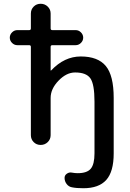

<svg xmlns="http://www.w3.org/2000/svg" viewBox="-20 -770 691 1020"><path d="M72 -530Q56 -530 44 -542Q32 -554 32 -570Q32 -586 44 -598Q56 -610 72 -610H135Q144 -610 144 -619V-698Q144 -720 159 -735Q174 -750 196 -750Q218 -750 233.5 -735Q249 -720 249 -698V-619Q249 -610 258 -610H382Q398 -610 410 -598Q422 -586 422 -570Q422 -554 410 -542Q398 -530 382 -530H258Q249 -530 249 -521V-396Q249 -395 250 -395Q251 -395 252 -396Q322 -470 409 -470Q500 -470 542 -419.5Q584 -369 584 -250V45Q584 142 544.5 186Q505 230 423 230Q386 230 362 225Q345 222 334 207.5Q323 193 323 175Q323 161 335.5 152.5Q348 144 362 147Q378 150 393 150Q442 150 462 126.5Q482 103 482 45V-230Q482 -323 460 -354Q438 -385 379 -385Q333 -385 291 -341.5Q249 -298 249 -250V-52Q249 -30 233.5 -15Q218 0 196 0Q174 0 159 -15Q144 -30 144 -52V-521Q144 -530 135 -530Z"/></svg>

Font: Rounded Mplus 1c Medium
Style: Regular
Weight: 500
Version: Version 1.059.20150529